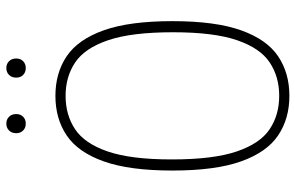

<svg xmlns="http://www.w3.org/2000/svg" viewBox="-188 -760 957 622"><g transform="rotate(-90 291.0 -449.5)"><path d="M291 9Q217 9 162.8 -27.5Q108.5 -64 78.8 -147.2Q49 -230.5 49 -370Q49 -509.5 78.8 -592.8Q108.5 -676 162.8 -712.5Q217 -749 291 -749Q365 -749 419.2 -712.5Q473.5 -676 503.2 -592.8Q533 -509.5 533 -370Q533 -230.5 503.2 -147.2Q473.5 -64 419.2 -27.5Q365 9 291 9ZM291 -24Q353 -24 399.2 -54.8Q445.5 -85.5 471.2 -160.5Q497 -235.5 497 -368Q497 -502.5 471.2 -578.2Q445.5 -654 399.2 -685Q353 -716 291 -716Q229 -716 182.8 -685.2Q136.5 -654.5 110.8 -579.5Q85 -504.5 85 -372Q85 -237.5 110.8 -161.8Q136.5 -86 182.8 -55Q229 -24 291 -24ZM381 -845Q367.5 -845 358.8 -853.5Q350 -862 350 -876Q350 -890.5 358.8 -899.2Q367.5 -908 381 -908Q394.5 -908 403.2 -899.2Q412 -890.5 412 -876Q412 -862 403.2 -853.5Q394.5 -845 381 -845ZM201 -845Q187.5 -845 178.8 -853.5Q170 -862 170 -876Q170 -890.5 178.8 -899.2Q187.5 -908 201 -908Q214.5 -908 223.2 -899.2Q232 -890.5 232 -876Q232 -862 223.2 -853.5Q214.5 -845 201 -845Z"/></g></svg>

Font: Encode Sans Condensed Thin
Style: Regular
Weight: 100
Width: 3
Designer: Multiple Designers
Foundry: Impallari Type
Version: Version 3.002